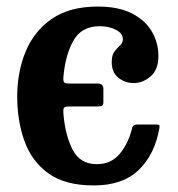

<svg xmlns="http://www.w3.org/2000/svg" viewBox="-20 -553 544 586"><path d="M32.5 -258Q32.5 -333 58.2 -395.5Q84 -458 138.2 -495.5Q192.5 -533 278.5 -533Q342 -533 383 -511.8Q424 -490.5 443.8 -456.2Q463.5 -422 463.5 -382Q463.5 -340.5 439.8 -320Q416 -299.5 388 -299.5Q361.5 -299.5 341.2 -315.8Q321 -332 321 -363.5Q321 -385 329.5 -396Q338 -407 346.5 -414.5Q355 -422 355 -433.5Q355 -451 334 -462Q313 -473 284 -473Q228.5 -473 203.8 -428.5Q179 -384 173.5 -317.5Q172.5 -306.5 175.5 -302.2Q178.5 -298 190.5 -298H277.5Q295.5 -298 295.5 -282V-241Q295.5 -233 291.5 -230.5Q287.5 -228 275 -228H191.5Q177.5 -228 175 -223.5Q172.5 -219 173.5 -206.5Q179 -139.5 201.8 -95.8Q224.5 -52 275.5 -52Q319 -52 345.2 -83.2Q371.5 -114.5 383.5 -162.5Q385.5 -173 400.5 -173H455.5Q464.5 -173 466 -171Q467.5 -169 466.5 -162Q452.5 -81.5 403.2 -34.2Q354 13 266.5 13Q178.5 13 127.5 -24Q76.5 -61 54.5 -122.8Q32.5 -184.5 32.5 -258Z"/></svg>

Font: Besley* Narrow Semi
Style: Regular
Weight: 600
Width: 4
Designer: Owen Earl
Foundry: indestructible type*
Version: Version 3.000; ttfautohint (v1.8.3)